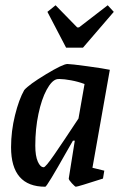

<svg xmlns="http://www.w3.org/2000/svg" viewBox="-20 -700 477 729"><path d="M331 -63 376 -52 371 -22Q275 9 268 9Q265 9 253 -4Q241 -17 241 -22L264 -166H257L234 -126Q158 9 152 9Q22 9 22 -141Q22 -202 37 -262.5Q52 -323 72 -358Q90 -379 154.5 -418Q219 -457 236 -457Q249 -457 311.5 -448.5Q374 -440 397 -435ZM278 -250 301 -381Q277 -390 250 -395Q223 -400 206 -400Q198 -400 195 -399Q176 -394 157 -359Q138 -324 126 -267.5Q114 -211 114 -147Q114 -108 123.5 -86.5Q133 -65 146 -65Q153 -65 185.5 -112Q218 -159 278 -250ZM160 -655 191 -680 273 -596H280L389 -680L412 -655L295 -519H231Z"/></svg>

Font: Grenze
Style: Italic
Weight: 400
Italic angle: -10°
Designer: Renata Polastri
Foundry: Omnibus-Type
Version: Version 1.002; ttfautohint (v1.8)